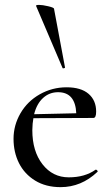

<svg xmlns="http://www.w3.org/2000/svg" viewBox="-20 -751 451 783"><path d="M291 -289.1Q287.1 -375 216.8 -375Q181.6 -375 155.8 -351.6Q129.9 -328.1 119.1 -285.2ZM371.1 -59.1Q374 -59.1 377 -55.4Q379.9 -51.8 377 -49.8Q311.5 12.2 227.1 12.2Q167 12.2 123.5 -14.4Q80.1 -41 57.6 -85.4Q35.2 -129.9 35.2 -185.1Q35.2 -240.2 63.5 -289.1Q91.8 -337.9 142.3 -366.5Q192.9 -395 251.5 -395Q310.1 -395 341.1 -368.4Q372.1 -341.8 372.1 -295.9Q372.1 -270 360.8 -270L116.2 -269Q112.3 -249 111.8 -220.2Q111.8 -134.3 153.3 -81.1Q194.8 -27.8 260.5 -27.8Q326.2 -27.8 370.1 -59.1ZM200.2 -715.8 245.1 -476.1Q246.1 -474.1 241 -472.7Q235.8 -471.2 234.9 -474.1L127 -727.1Q126 -731 139.6 -731Q153.3 -731 176.3 -725.6Q199.2 -720.2 200.2 -715.8Z"/></svg>

Font: Cormorant-Medium
Style: Regular
Weight: 500
Designer: Christian Thalmann (Catharsis Fonts)
Version: Version 3.000